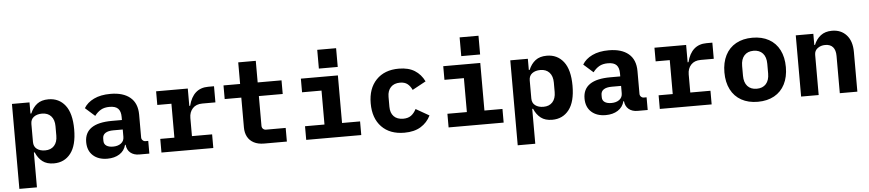

<svg xmlns="http://www.w3.org/2000/svg" viewBox="-49 -1079 7298 1612"><g transform="rotate(-5 3600.0 -272.5)"><path d="M59 -516H207V-422H214Q235 -472 271.5 -500Q308 -528 367 -528Q456 -528 508.5 -460.5Q561 -393 561 -258Q561 -123 508.5 -55.5Q456 12 367 12Q308 12 271.5 -16Q235 -44 214 -94H207V200H59ZM407 -218V-298Q407 -352 379.5 -382.5Q352 -413 303 -413Q261 -413 234 -393Q207 -373 207 -334V-182Q207 -143 234 -123Q261 -103 303 -103Q352 -103 379.5 -133.5Q407 -164 407 -218Z M1087 0Q1041 0 1012.5 -24Q984 -48 980 -91H975Q962 -41 920 -14.5Q878 12 818 12Q742 12 697 -29Q652 -70 652 -142Q652 -301 884 -301H967V-327Q967 -374 945 -397Q923 -420 873 -420Q829 -420 799.5 -403Q770 -386 747 -355L666 -427Q693 -473 750 -500.5Q807 -528 890 -528Q997 -528 1056 -478.5Q1115 -429 1115 -333V-141Q1115 -127 1125 -117Q1135 -107 1149 -107H1172V0ZM967 -159V-221H888Q844 -221 820.5 -205.5Q797 -190 797 -160V-140Q797 -113 817.5 -99Q838 -85 874 -85Q915 -85 941 -104.5Q967 -124 967 -159Z M1274 -115H1393V-401H1274V-516H1541V-370H1548Q1585 -516 1713 -516H1762V-380H1652Q1599 -380 1570 -348.5Q1541 -317 1541 -268V-115H1711V0H1274Z M2130 -149Q2130 -140 2134.5 -132Q2139 -124 2147 -119.5Q2155 -115 2164 -115H2331V0H2140Q2088 0 2052.5 -19Q2017 -38 1999.5 -71.5Q1982 -105 1982 -149V-401H1842V-516H1982V-698H2130V-516H2331V-401H2130Z M2494 -115H2658V-401H2494V-516H2806V-115H2958V0H2494ZM2811 -745V-587H2652V-745Z M3060 -258Q3060 -383 3129.5 -455.5Q3199 -528 3320 -528Q3401 -528 3453.5 -495Q3506 -462 3535 -402L3421 -340Q3406 -373 3382.5 -391.5Q3359 -410 3320 -410Q3270 -410 3242 -380.5Q3214 -351 3214 -300V-216Q3214 -164 3242 -135Q3270 -106 3322 -106Q3362 -106 3387.5 -124.5Q3413 -143 3431 -178L3543 -114Q3514 -55 3459 -21.5Q3404 12 3321 12Q3199 12 3129.5 -60Q3060 -132 3060 -258Z M3694 -115H3858V-401H3694V-516H4006V-115H4158V0H3694ZM4011 -745V-587H3852V-745Z M4259 -516H4407V-422H4414Q4435 -472 4471.5 -500Q4508 -528 4567 -528Q4656 -528 4708.5 -460.5Q4761 -393 4761 -258Q4761 -123 4708.5 -55.5Q4656 12 4567 12Q4508 12 4471.5 -16Q4435 -44 4414 -94H4407V200H4259ZM4607 -218V-298Q4607 -352 4579.5 -382.5Q4552 -413 4503 -413Q4461 -413 4434 -393Q4407 -373 4407 -334V-182Q4407 -143 4434 -123Q4461 -103 4503 -103Q4552 -103 4579.5 -133.5Q4607 -164 4607 -218Z M5287 0Q5241 0 5212.5 -24Q5184 -48 5180 -91H5175Q5162 -41 5120 -14.5Q5078 12 5018 12Q4942 12 4897 -29Q4852 -70 4852 -142Q4852 -301 5084 -301H5167V-327Q5167 -374 5145 -397Q5123 -420 5073 -420Q5029 -420 4999.5 -403Q4970 -386 4947 -355L4866 -427Q4893 -473 4950 -500.5Q5007 -528 5090 -528Q5197 -528 5256 -478.5Q5315 -429 5315 -333V-141Q5315 -127 5325 -117Q5335 -107 5349 -107H5372V0ZM5167 -159V-221H5088Q5044 -221 5020.5 -205.5Q4997 -190 4997 -160V-140Q4997 -113 5017.5 -99Q5038 -85 5074 -85Q5115 -85 5141 -104.5Q5167 -124 5167 -159Z M5474 -115H5593V-401H5474V-516H5741V-370H5748Q5785 -516 5913 -516H5962V-380H5852Q5799 -380 5770 -348.5Q5741 -317 5741 -268V-115H5911V0H5474Z M6041 -258Q6041 -341 6072 -402Q6103 -463 6161.5 -495.5Q6220 -528 6300 -528Q6380 -528 6438.5 -495.5Q6497 -463 6528 -402Q6559 -341 6559 -258Q6559 -175 6528 -114Q6497 -53 6438.5 -20.5Q6380 12 6300 12Q6220 12 6161.5 -20.5Q6103 -53 6072 -114Q6041 -175 6041 -258ZM6406 -217V-299Q6406 -356 6378 -387Q6350 -418 6300 -418Q6250 -418 6222 -387Q6194 -356 6194 -299V-217Q6194 -160 6222 -129Q6250 -98 6300 -98Q6350 -98 6378 -129Q6406 -160 6406 -217Z M6665 0V-516H6813V-422H6819Q6838 -470 6875.5 -499Q6913 -528 6971 -528Q7047 -528 7093 -477Q7139 -426 7139 -334V0H6991V-314Q6991 -363 6969 -388.5Q6947 -414 6904 -414Q6867 -414 6840 -394Q6813 -374 6813 -339V0Z"/></g></svg>

Font: iA Writer Mono V
Style: Regular
Weight: 400
Designer: Mike Abbink, Paul van der Laan, Pieter van Rosmalen
Foundry: Bold Monday
Version: Version 2.000